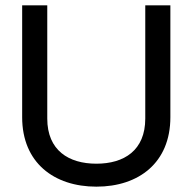

<svg xmlns="http://www.w3.org/2000/svg" viewBox="-20 -690 722 719"><path d="M63 -670V-251C63 -81 182 9 341 9C500 9 618 -81 618 -251V-670H524V-246C524 -127 445 -77 341 -77C237 -77 157 -127 157 -246V-670Z"/></svg>

Font: LT Wave Alt
Style: Regular
Weight: 400
Designer: Daniel Lyons
Version: Version 2.5 (Glyphs App)